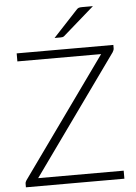

<svg xmlns="http://www.w3.org/2000/svg" viewBox="-61 -966 719 1012"><g transform="rotate(-5 299.0 -460.0)"><path d="M559 -690Q559 -680.5 552 -669.5L103 -42.5H555.5V0H34.5V-18.5Q34.5 -24 36.2 -28.2Q38 -32.5 40.5 -36.5L490.5 -665H47.5V-707.5H559ZM469.5 -920.5 305.5 -777Q301 -773 296.5 -772Q292 -771 286 -771H253.5L382.5 -909.5Q388.5 -916.5 394.8 -918.5Q401 -920.5 413 -920.5Z"/></g></svg>

Font: Lato 2
Style: Regular
Weight: 300
Designer: Lukasz Dziedzic with Adam Twardoch and Botio Nikoltchev
Foundry: tyPoland Lukasz Dziedzic
Version: Version 2.015; 2015-08-06; http://www.latofonts.com/